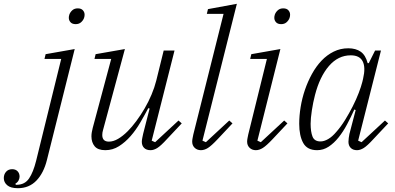

<svg xmlns="http://www.w3.org/2000/svg" viewBox="-161 -778 2079 1010"><path d="M-67 212Q-105 212 -123 196.5Q-141 181 -141 159Q-141 139 -129 125.5Q-117 112 -97 112Q-79 112 -68.5 123Q-58 134 -58 151Q-58 160 -63 170.5Q-68 181 -80 188L-78 194H-71Q-30 193 -8 160.5Q14 128 29 68L161 -468H73L79 -493L232 -520L86 63Q69 132 30.5 172Q-8 212 -67 212ZM237 -651Q219 -651 210 -661Q201 -671 201 -684Q201 -688 201.5 -692Q202 -696 204 -702Q209 -715 220 -724.5Q231 -734 248 -734Q266 -734 275 -724Q284 -714 284 -701Q284 -697 283.5 -693Q283 -689 281 -683Q276 -670 265 -660.5Q254 -651 237 -651Z M393 12Q354 12 337 -8.5Q320 -29 320 -61Q320 -72 322 -83Q324 -94 327 -106L424 -468H336L342 -493L496 -520L381 -94Q377 -81 377 -68Q377 -33 412 -33Q435 -33 460 -47.5Q485 -62 511 -88Q533 -110 556 -141Q579 -172 599.5 -207Q620 -242 636 -280Q652 -318 661 -354L700 -512H757L637 -38L655 -30L778 -144L795 -129L717 -46Q685 -11 666.5 0.5Q648 12 631 12Q609 12 597 0Q585 -12 585 -32Q585 -40 587.5 -52.5Q590 -65 592 -74L626 -207L619 -209Q600 -173 577 -133.5Q554 -94 526 -62Q498 -30 465 -9Q432 12 393 12Z M896 12Q876 12 863 -0.5Q850 -13 850 -33Q850 -41 852 -51Q854 -61 856 -71L1015 -705H927L933 -730L1085 -758L904 -38L922 -30L1045 -144L1062 -129L984 -46Q951 -11 932.5 0.5Q914 12 896 12Z M1185 12Q1165 12 1152 -0.5Q1139 -13 1139 -33Q1139 -41 1141 -51Q1143 -61 1145 -71L1243 -468H1155L1161 -493L1314 -520L1193 -38L1211 -30L1334 -144L1351 -129L1273 -46Q1241 -12 1222 0Q1203 12 1185 12ZM1318 -651Q1300 -651 1291 -661Q1282 -671 1282 -684Q1282 -688 1282.5 -692Q1283 -696 1285 -702Q1290 -715 1301 -724.5Q1312 -734 1329 -734Q1347 -734 1356 -724Q1365 -714 1365 -701Q1365 -697 1364.5 -693Q1364 -689 1362 -683Q1357 -670 1346 -660.5Q1335 -651 1318 -651Z M1507 12Q1455 12 1434 -26Q1413 -64 1413 -127Q1413 -169 1420.5 -215Q1428 -261 1443 -305Q1458 -349 1480 -389Q1502 -429 1530.5 -459Q1559 -489 1594.5 -506.5Q1630 -524 1671 -524Q1711 -524 1736.5 -506Q1762 -488 1773 -446H1779L1812 -512H1843L1723 -38L1741 -30L1864 -144L1881 -129L1803 -46Q1771 -11 1752.5 0.5Q1734 12 1717 12Q1696 12 1684 0Q1672 -12 1672 -32Q1672 -40 1673.5 -52Q1675 -64 1677 -73L1710 -199L1703 -202Q1685 -162 1664.5 -123.5Q1644 -85 1620 -55Q1596 -25 1568 -6.5Q1540 12 1507 12ZM1525 -34Q1544 -34 1565.5 -46.5Q1587 -59 1608 -84Q1632 -111 1654 -146.5Q1676 -182 1694.5 -218.5Q1713 -255 1726 -289Q1739 -323 1745 -347L1749 -364Q1763 -423 1747 -455Q1731 -487 1684 -487Q1618 -487 1569.5 -431Q1521 -375 1496 -278Q1486 -240 1479.5 -197.5Q1473 -155 1473 -127Q1473 -85 1483 -59.5Q1493 -34 1525 -34Z"/></svg>

Font: IBM Plex Serif Light
Style: Italic
Weight: 300
Italic angle: -14°
Designer: Mike Abbink, Paul van der Laan, Pieter van Rosmalen
Foundry: Bold Monday
Version: Version 3.001